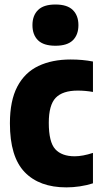

<svg xmlns="http://www.w3.org/2000/svg" viewBox="-20 -821 450 852"><path d="M274.5 10.5Q154.5 10.5 89.2 -57.5Q24 -125.5 24 -273.5Q24 -374.5 57 -437Q90 -499.5 150.5 -528.2Q211 -557 293.5 -557Q346.5 -557 392.5 -548V-413Q358.5 -419 325 -419Q258 -419 227.2 -387Q196.5 -355 196.5 -276Q196.5 -190.5 225.2 -159Q254 -127.5 311.5 -127.5Q346.5 -127.5 392.5 -142.5V-7.5Q364.5 1.5 334 6Q303.5 10.5 274.5 10.5ZM226 -618Q173.5 -618 148.8 -642.2Q124 -666.5 124 -709.5Q124 -752 148.8 -776.5Q173.5 -801 226 -801Q278.5 -801 303.2 -776.5Q328 -752 328 -709.5Q328 -666.5 303.2 -642.2Q278.5 -618 226 -618Z"/></svg>

Font: Encode Sans Condensed ExtraBold
Style: Regular
Weight: 800
Width: 3
Designer: Multiple Designers
Foundry: Impallari Type
Version: Version 3.000; ttfautohint (v1.8.3) -l 8 -r 50 -G 200 -x 14 